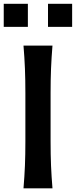

<svg xmlns="http://www.w3.org/2000/svg" viewBox="-43 -1018 410 1038"><path d="M84 0Q89.4 -63.5 91.8 -122.3Q94.2 -181.2 94.2 -253.4V-513.7Q94.2 -587.4 91.8 -647.2Q89.4 -707 84 -771.5H240.7Q235.4 -707 232.9 -647.2Q230.5 -587.4 230.5 -513.7V-253.4Q230.5 -181.2 232.9 -122.3Q235.4 -63.5 240.7 0ZM216.5 -997.6H347V-872.9H216.5ZM-22.8 -997.6H107.7V-872.9H-22.8Z"/></svg>

Font: Pinar-DS3-FD SemiBold
Style: Regular
Weight: 600
Designer: Amin Abedi
Version: Version 3.000